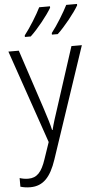

<svg xmlns="http://www.w3.org/2000/svg" viewBox="-65 -804 552 1083"><g transform="rotate(-5 211.5 -262.5)"><path d="M414 -758V-766H353C333 -726 290 -655 258 -615V-606H291C333 -645 391 -718 414 -758ZM261 -758V-766H200C180 -725 138 -657 105 -615V-606H138C181 -646 238 -718 261 -758ZM5 -532 187 -4 155 90C131 163 103 192 55 192C37 192 21 189 6 184V233C23 238 40 241 62 241C136 241 178 193 210 98L421 -532H362L253 -195C237 -147 223 -104 215 -70H212C205 -103 193 -140 175 -196L64 -532Z"/></g></svg>

Font: Noto Sans SemiCondensed Light
Style: Regular
Weight: 300
Width: 4
Designer: Monotype Design Team
Foundry: Monotype Imaging Inc.
Version: Version 2.013